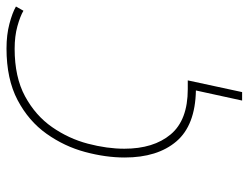

<svg xmlns="http://www.w3.org/2000/svg" viewBox="-107 -657 764 590"><g transform="rotate(-90 275.0 -362.0)"><path d="M292 -142Q185 -144 135.5 -202Q86 -260 86 -361Q86 -419 103 -482.5Q120 -546 159 -601Q198 -656 262.5 -690Q327 -724 421 -724Q463 -724 497 -715Q531 -706 550 -695L537 -672Q520 -682 489.5 -690.5Q459 -699 420 -699Q333 -699 274 -667Q215 -635 179.5 -584Q144 -533 128.5 -474Q113 -415 113 -362Q113 -272 157 -219.5Q201 -167 296 -167H323L287 0H261Z"/></g></svg>

Font: Noto Sans SemiCondensed Thin
Style: Italic
Weight: 100
Width: 4
Italic angle: -12°
Designer: Monotype Design Team
Foundry: Monotype Imaging Inc.
Version: Version 2.013; ttfautohint (v1.8.4.7-5d5b)